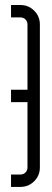

<svg xmlns="http://www.w3.org/2000/svg" viewBox="-20 -734 206 754"><path d="M87.9 -638.1Q87.9 -649.7 80 -657.6Q72.1 -665.6 60.4 -665.6H23.3V-714.3H60.4Q92 -714.3 114.3 -692Q136.6 -669.7 136.6 -638.1V-76.2Q136.6 -44.6 114.3 -22.3Q92 0 60.4 0H23.3V-48.7H60.4Q72.1 -48.7 80 -56.6Q87.9 -64.6 87.9 -76.2V-332.8H23.3V-381.5H87.9Z"/></svg>

Font: Marapfhont
Style: Book
Weight: 400
Version: Version 0.15